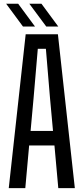

<svg xmlns="http://www.w3.org/2000/svg" viewBox="-20 -978 434 998"><path d="M25.5 0 113.5 -800H281L369 0H283L263 -222H131.5L111.5 0ZM139 -297.5H255.5L240 -467.5L218.5 -724.5H176.5L154.5 -467.5ZM220.5 -840 132.5 -958.5H195.5L283 -840ZM99.5 -840 12 -958.5H74.5L162 -840Z"/></svg>

Font: Big Shoulders
Style: Regular
Weight: 400
Designer: Patric King
Foundry: XO Type Co
Version: Version 2.002